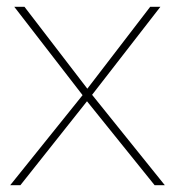

<svg xmlns="http://www.w3.org/2000/svg" viewBox="-20 -545 515 565"><path d="M10 0 223 -265 22 -525H52L237 -284L422 -525H452L251 -266L465 0H435L236 -247L40 0Z"/></svg>

Font: Lexend Thin
Style: Regular
Weight: 100
Designer: Bonnie Shaver-Troup, Thomas Jockin
Foundry: Lexend
Version: Version 1.007; ttfautohint (v1.8.3)